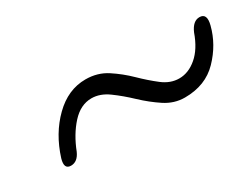

<svg xmlns="http://www.w3.org/2000/svg" viewBox="-32 -582 603 466"><g transform="rotate(-30 269.5 -349.0)"><path d="M395.5 -272Q366 -272 340.2 -289Q314.5 -306 291 -328.2Q267.5 -350.5 244.5 -367.2Q221.5 -384 197.5 -384Q167 -384 142.2 -356.8Q117.5 -329.5 102 -289.5Q92 -267 73.5 -267Q53.5 -267 61.5 -294.5Q80 -353.5 119.5 -392.2Q159 -431 208 -431Q241.5 -431 267.5 -414Q293.5 -397 316 -375Q338.5 -353 360.5 -336Q382.5 -319 407 -319Q433 -319 456.2 -338.8Q479.5 -358.5 493.5 -398Q504.5 -423.5 523 -423.5Q544.5 -423.5 536.5 -392.5Q524.5 -345.5 489 -308.8Q453.5 -272 395.5 -272Z"/></g></svg>

Font: Fraunces 144pt SuperSoft Light
Style: Italic
Weight: 300
Italic angle: -16°
Version: Version 1.000;[b76b70a41]